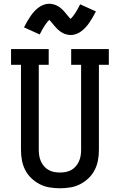

<svg xmlns="http://www.w3.org/2000/svg" viewBox="-20 -997 640 1025"><path d="M300 8Q272 8 244.5 3.5Q217 -1 192.5 -13.5Q168 -26 147.5 -45.5Q127 -65 114.5 -89.5Q102 -114 97 -141.5Q92 -169 92 -196V-651H39V-735H240V-651H187V-196Q187 -181 189.5 -165.5Q192 -150 198.5 -135.5Q205 -121 215.5 -109Q226 -97 239.5 -89.5Q253 -82 268.5 -79Q284 -76 300 -76Q316 -76 331.5 -79Q347 -82 360.5 -89.5Q374 -97 384.5 -109Q395 -121 401.5 -135.5Q408 -150 410.5 -165.5Q413 -181 413 -196V-651H360V-735H561V-651H508V-196Q508 -169 503 -141.5Q498 -114 485.5 -89.5Q473 -65 452.5 -45.5Q432 -26 407.5 -13.5Q383 -1 355.5 3.5Q328 8 300 8ZM357 -810Q350 -810 342.5 -811.5Q335 -813 328.5 -815Q322 -817 315 -821Q308 -825 302.5 -828.5Q297 -832 291 -837.5Q285 -843 280 -848.5Q275 -854 271 -858.5Q267 -863 261.5 -870Q256 -877 251 -882.5Q246 -888 243 -891Q231 -879 219 -861Q207 -843 192 -813L108 -851Q117 -869 126 -884Q135 -899 143.5 -911.5Q152 -924 161.5 -934.5Q171 -945 183.5 -955Q196 -965 211.5 -971Q227 -977 243 -977Q249 -977 255 -976Q261 -975 267 -973.5Q273 -972 278.5 -969.5Q284 -967 289.5 -964Q295 -961 299.5 -957.5Q304 -954 309 -949.5Q314 -945 318.5 -940.5Q323 -936 326.5 -931.5Q330 -927 333.5 -923Q337 -919 341 -914Q345 -909 349.5 -904Q354 -899 357 -896Q369 -908 381 -926Q393 -944 408 -974L492 -936Q483 -918 474 -903Q465 -888 456.5 -875.5Q448 -863 438.5 -852.5Q429 -842 416.5 -832Q404 -822 388.5 -816Q373 -810 357 -810Z"/></svg>

Font: Iosevka Slab Medium Extended
Style: Regular
Weight: 500
Width: 7
Monospace: yes
Designer: Belleve Invis
Foundry: Belleve Invis
Version: Version 11.1.1; ttfautohint (v1.8.3)